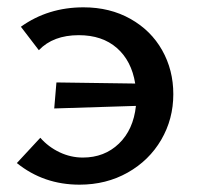

<svg xmlns="http://www.w3.org/2000/svg" viewBox="-20 -497 541 524"><path d="M453 -240Q453 -172 420 -115.5Q387 -59 328.5 -26Q270 7 197 7Q99 7 26 -52L90 -121Q112 -96 142.5 -81.5Q173 -67 206 -67Q265 -67 304.5 -105Q344 -143 351 -208L128 -201L134 -272L349 -269Q339 -331 299 -366Q259 -401 195 -401Q125 -401 86 -360L37 -424Q111 -477 208 -477Q280 -477 336 -445.5Q392 -414 422.5 -360Q453 -306 453 -240Z"/></svg>

Font: Ysabeau SC Semibold
Style: Regular
Weight: 600
Designer: Christian Thalmann (Catharsis Fonts)
Version: Version 0.003